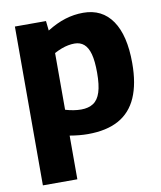

<svg xmlns="http://www.w3.org/2000/svg" viewBox="-85 -622 754 900"><g transform="rotate(-10 292.0 -172.0)"><path d="M46 210V-546H194L199 -500Q244 -528 286 -541Q328 -554 372 -554Q462 -554 510 -484Q558 -414 558 -282Q558 -184 529.5 -119Q501 -54 443 -22Q385 10 296 10Q277 10 255 8Q233 6 210 2V210ZM285 -109Q320 -109 343 -124Q366 -139 377 -173.5Q388 -208 388 -266Q388 -322 379 -355Q370 -388 352 -403.5Q334 -419 307 -419Q292 -419 276.5 -416Q261 -413 245 -407Q229 -401 210 -391V-121Q230 -115 249 -112Q268 -109 285 -109Z"/></g></svg>

Font: Georama ExtraCondensed Thin
Style: Bold
Weight: 700
Version: Version 1.001